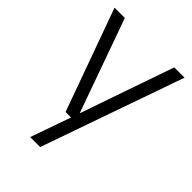

<svg xmlns="http://www.w3.org/2000/svg" viewBox="-208 -603 898 898"><g transform="rotate(45 241.5 -153.5)"><path d="M159 200 235 -16 238 -25 405 -507H473L225 200ZM193 0 10 -507H78L248 -31H265L267 0Z"/></g></svg>

Font: TikTok Sans Light
Style: Regular
Weight: 300
Version: Version 4.000